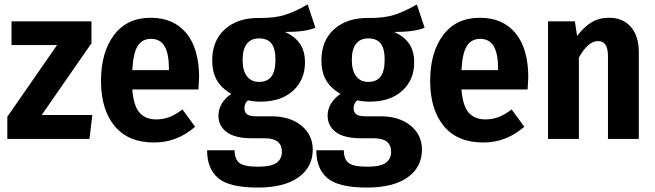

<svg xmlns="http://www.w3.org/2000/svg" viewBox="-20 -626 2952 865"><path d="M392 -431 168 -108H396L383 0H13V-100L237 -423H32V-530H392Z M874 -223H576Q582 -148 609 -118Q636 -88 684 -88Q715 -88 743 -98.5Q771 -109 802 -133L859 -55Q778 16 674 16Q558 16 496.5 -58Q435 -132 435 -262Q435 -390 493.5 -468Q552 -546 659 -546Q762 -546 819.5 -476.5Q877 -407 877 -277Q877 -268 874 -223ZM741 -317Q741 -384 721.5 -417.5Q702 -451 660 -451Q621 -451 600.5 -419Q580 -387 576 -310H741Z M1401 -501Q1356 -482 1264 -482Q1310 -461 1332 -428Q1354 -395 1354 -345Q1354 -266 1300 -217Q1246 -168 1153 -168Q1124 -168 1098 -174Q1090 -169 1085.5 -159Q1081 -149 1081 -138Q1081 -121 1092.5 -111.5Q1104 -102 1135 -102H1202Q1287 -102 1338 -60Q1389 -18 1389 48Q1389 127 1324.5 173Q1260 219 1141 219Q1013 219 963 176.5Q913 134 913 51H1037Q1037 91 1058.5 108Q1080 125 1143 125Q1202 125 1226 107.5Q1250 90 1250 58Q1250 -3 1173 -3H1116Q1038 -3 1001 -31Q964 -59 964 -105Q964 -134 979.5 -159.5Q995 -185 1022 -203Q977 -229 956.5 -265.5Q936 -302 936 -354Q936 -443 993.5 -494.5Q1051 -546 1147 -545Q1218 -544 1265.5 -559.5Q1313 -575 1366 -606ZM1073 -356Q1073 -308 1092.5 -282.5Q1112 -257 1147 -257Q1184 -257 1202.5 -281Q1221 -305 1221 -358Q1221 -407 1203 -430Q1185 -453 1147 -453Q1111 -453 1092 -428.5Q1073 -404 1073 -356Z M1893 -501Q1848 -482 1756 -482Q1802 -461 1824 -428Q1846 -395 1846 -345Q1846 -266 1792 -217Q1738 -168 1645 -168Q1616 -168 1590 -174Q1582 -169 1577.5 -159Q1573 -149 1573 -138Q1573 -121 1584.5 -111.5Q1596 -102 1627 -102H1694Q1779 -102 1830 -60Q1881 -18 1881 48Q1881 127 1816.5 173Q1752 219 1633 219Q1505 219 1455 176.5Q1405 134 1405 51H1529Q1529 91 1550.5 108Q1572 125 1635 125Q1694 125 1718 107.5Q1742 90 1742 58Q1742 -3 1665 -3H1608Q1530 -3 1493 -31Q1456 -59 1456 -105Q1456 -134 1471.5 -159.5Q1487 -185 1514 -203Q1469 -229 1448.5 -265.5Q1428 -302 1428 -354Q1428 -443 1485.5 -494.5Q1543 -546 1639 -545Q1710 -544 1757.5 -559.5Q1805 -575 1858 -606ZM1565 -356Q1565 -308 1584.5 -282.5Q1604 -257 1639 -257Q1676 -257 1694.5 -281Q1713 -305 1713 -358Q1713 -407 1695 -430Q1677 -453 1639 -453Q1603 -453 1584 -428.5Q1565 -404 1565 -356Z M2357 -223H2059Q2065 -148 2092 -118Q2119 -88 2167 -88Q2198 -88 2226 -98.5Q2254 -109 2285 -133L2342 -55Q2261 16 2157 16Q2041 16 1979.5 -58Q1918 -132 1918 -262Q1918 -390 1976.5 -468Q2035 -546 2142 -546Q2245 -546 2302.5 -476.5Q2360 -407 2360 -277Q2360 -268 2357 -223ZM2224 -317Q2224 -384 2204.5 -417.5Q2185 -451 2143 -451Q2104 -451 2083.5 -419Q2063 -387 2059 -310H2224Z M2858 -391V0H2719V-371Q2719 -409 2707.5 -425Q2696 -441 2674 -441Q2630 -441 2588 -367V0H2449V-530H2570L2580 -464Q2611 -505 2645 -525.5Q2679 -546 2724 -546Q2787 -546 2822.5 -504.5Q2858 -463 2858 -391Z"/></svg>

Font: Fira Sans Condensed SemiBold
Style: Regular
Weight: 600
Width: 3
Designer: bBox Type GmbH & Carrois Corporate GbR & Edenspiekermann AG
Foundry: bBox Type GmbH & Carrois Corporate GbR & Edenspiekermann AG
Version: Version 4.301